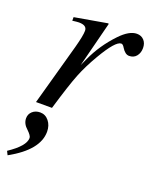

<svg xmlns="http://www.w3.org/2000/svg" viewBox="-136 -516 682 858"><g transform="rotate(20 205.0 -87.0)"><path d="M176 -223 192 -258Q226 -333 286 -396Q329 -441 365 -441Q386 -441 399 -427Q412 -413 412 -390Q412 -367 399.5 -351.5Q387 -336 365 -336Q346 -336 330 -362Q322 -376 314 -376Q287 -376 232 -282Q198 -224 177.5 -172.5Q157 -121 121 0H45L126 -292Q142 -351 142 -374Q142 -400 104 -400Q96 -400 73 -397V-414L228 -441L231 -439ZM7 267 -2 249Q73 199 73 161Q73 150 52 130Q28 109 28 83Q28 63 42.5 50Q57 37 79 37Q104 37 120.5 57.5Q137 78 137 108Q137 195 7 267Z"/></g></svg>

Font: STIX MathJax Latin
Style: Italic
Weight: 400
Italic angle: -16.33°
Designer: MicroPress Inc., with final additions and corrections provided by Coen Hoffman, Elsevier (retired)
Version: Version 1.1.1